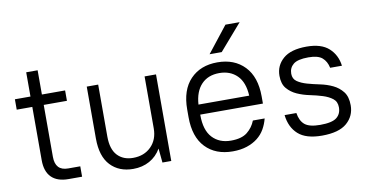

<svg xmlns="http://www.w3.org/2000/svg" viewBox="-71 -897 2096 1092"><g transform="rotate(-10 977.5 -351.5)"><path d="M25 -500H115V-640H181V-500H315V-440H181V-140Q181 -60 255 -60H325V0H247Q182 0 148.5 -33.5Q115 -67 115 -132V-440H25Z M620 7Q538 7 489 -45Q440 -97 440 -200V-500H506V-200Q506 -127 539.5 -91Q573 -55 630 -55Q694 -55 734 -95Q774 -135 774 -200V-500H840V0H789L781 -82Q756 -39 714.5 -16Q673 7 620 7Z M1195 7Q1096 7 1038 -53.5Q980 -114 980 -228V-272Q980 -385 1038.5 -446Q1097 -507 1195 -507Q1293 -507 1351.5 -446Q1410 -385 1410 -272V-231H1048V-228Q1048 -141 1088 -98Q1128 -55 1195 -55Q1257 -55 1289.5 -81Q1322 -107 1337 -146H1405Q1397 -114 1381 -86Q1365 -58 1339 -37.5Q1313 -17 1277 -5Q1241 7 1195 7ZM1195 -445Q1130 -445 1091.5 -404.5Q1053 -364 1048 -289H1341Q1337 -367 1297.5 -406Q1258 -445 1195 -445ZM1278 -710H1360L1230 -560H1160Z M1710 7Q1618 7 1573 -33.5Q1528 -74 1520 -145H1588Q1595 -99 1621.5 -77Q1648 -55 1710 -55Q1779 -55 1805.5 -76Q1832 -97 1832 -135Q1832 -168 1809.5 -185.5Q1787 -203 1753.5 -213.5Q1720 -224 1681 -232Q1642 -240 1608.5 -255Q1575 -270 1552.5 -296.5Q1530 -323 1530 -370Q1530 -429 1574.5 -468Q1619 -507 1710 -507Q1795 -507 1838.5 -467.5Q1882 -428 1890 -365H1822Q1814 -403 1789.5 -424Q1765 -445 1710 -445Q1648 -445 1623 -424.5Q1598 -404 1598 -370Q1598 -340 1620.5 -324.5Q1643 -309 1676.5 -299.5Q1710 -290 1749 -282Q1788 -274 1821.5 -258Q1855 -242 1877.5 -213.5Q1900 -185 1900 -135Q1900 -73 1854 -33Q1808 7 1710 7Z"/></g></svg>

Font: PT Root UI Web
Style: Regular
Weight: 400
Designer: Vitaly Kuzmin
Foundry: ParaType Ltd.
Version: Version 1.000W